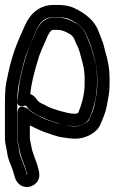

<svg xmlns="http://www.w3.org/2000/svg" viewBox="-21 -553 464 778"><path d="M51 -153C51 -153 38 -112 82 -125H84C84 -125 85 -125 85 -124C98 -104 116 -94 136 -84L151 -77C165 -70 183 -63 197 -59L210 -55C233 -46 256 -42 285 -42C310 -42 334 -56 342 -76C358 -113 372 -161 372 -214V-237C372 -264 369 -290 362 -313C356 -333 352 -348 349 -358C344 -375 336 -390 331 -405C323 -427 308 -446 288 -458C263 -473 237 -482 211 -482H196C160 -482 139 -456 127 -430C107 -385 95 -357 90 -342C63 -257 55 -211 51 -153ZM102 -172C104 -205 116 -258 138 -327C141 -336 153 -365 173 -409C180 -423 183 -425 189 -431C189 -431 192 -432 196 -432H211C226 -432 243 -427 262 -415C272 -409 278 -401 283 -388C288 -373 296 -363 301 -345C308 -318 322 -278 322 -237V-214C322 -169 309 -127 296 -96C294 -94 289 -92 285 -92C260 -92 244 -98 224 -103L211 -107C200 -110 185 -115 173 -121L158 -129C145 -135 136 -138 127 -151C121 -160 114 -167 102 -172ZM50 -93V8C50 15 51 21 53 29C59 54 60 70 70 96C82 126 82 127 89 154L88 155C86 154 86 148 85 145C80 121 60 84 57 59C55 40 49 24 49 8V-128C49 -165 51 -192 54 -206C68 -279 83 -332 99 -366C107 -383 115 -406 127 -432C144 -470 165 -483 196 -483H211C233 -483 248 -480 256 -477C298 -458 321 -435 331 -408C334 -400 338 -392 342 -382C349 -365 353 -348 358 -331C368 -297 373 -266 373 -237V-212C373 -168 368 -167 363 -133C359 -108 347 -86 339 -66C338 -64 333 -58 320 -51C307 -44 296 -41 285 -41C253 -41 233 -48 209 -54L194 -59C171 -66 153 -73 136 -83C120 -92 109 -95 93 -111C93 -111 50 -143 50 -93ZM100 -45C126 -32 149 -20 180 -11L194 -6C206 -2 222 3 235 4C251 6 264 9 285 9C327 9 372 -16 385 -47C395 -70 407 -97 412 -125C417 -158 423 -171 423 -212V-237C423 -271 417 -308 405 -346C403 -353 401 -361 399 -370C395 -386 384 -410 379 -424C364 -468 325 -500 276 -522C258 -530 237 -533 211 -533H196C144 -533 104 -503 81 -452C45 -372 26 -331 4 -216C0 -195 -1 -167 -1 -128V8C-1 29 5 44 8 66C10 82 15 98 23 116C30 132 33 145 37 158L40 168C44 180 52 191 63 198C90 214 120 200 132 180C145 159 135 133 129 112C126 102 108 57 107 45C105 32 101 19 100 8Z"/></svg>

Font: AppleStorm
Style: CBo
Weight: 400
Foundry: Cannot Into Space Fonts
Version: Version 1.01